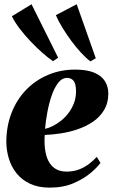

<svg xmlns="http://www.w3.org/2000/svg" viewBox="-20 -848 516 880"><path d="M440.5 -101.5Q426.5 -81.5 395.2 -55Q364 -28.5 316.8 -8.2Q269.5 12 207.5 12Q155.5 12 117.8 -5.8Q80 -23.5 56 -53.5Q32 -83.5 20.8 -120.5Q9.5 -157.5 9 -196.5Q9 -268.5 32.5 -329.5Q56 -390.5 98.5 -435Q141 -479.5 198.8 -504.2Q256.5 -529 324 -529Q379 -529 412.2 -514.8Q445.5 -500.5 460.8 -476.2Q476 -452 476.5 -421Q476.5 -375.5 456.5 -342.8Q436.5 -310 403.8 -288.5Q371 -267 332.2 -254.2Q293.5 -241.5 254.5 -236Q215.5 -230.5 185 -229.5Q182.5 -194.5 186.5 -163.8Q190.5 -133 202 -110.2Q213.5 -87.5 234.2 -74.5Q255 -61.5 285.5 -61.5Q317.5 -61.5 343.5 -71.8Q369.5 -82 389.5 -97.8Q409.5 -113.5 423.5 -129ZM288 -491Q264 -491 246.5 -468.2Q229 -445.5 216.8 -409.8Q204.5 -374 197 -333.5Q189.5 -293 186.5 -257.5Q202 -260.5 220.8 -269.8Q239.5 -279 258.5 -293.8Q277.5 -308.5 293.2 -329Q309 -349.5 318.8 -374.8Q328.5 -400 328.5 -430Q328 -465.5 316.8 -478.2Q305.5 -491 288 -491ZM223 -567.5Q201.5 -582 174.2 -606Q147 -630 119.8 -658.8Q92.5 -687.5 70 -717Q47.5 -746.5 34.5 -773.5L124.5 -828.5L246.5 -583.5ZM394.5 -566.5Q373.5 -582.5 350.8 -607.2Q328 -632 306.2 -661.5Q284.5 -691 266 -721.2Q247.5 -751.5 236 -778.5L331.5 -828.5L419 -581Z"/></svg>

Font: Merriweather 120pt Black
Style: Italic
Weight: 900
Italic angle: -7.8°
Version: Version 2.101